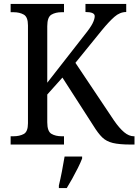

<svg xmlns="http://www.w3.org/2000/svg" viewBox="-20 -734 703 975"><path d="M34 0V-42H48Q79 -42 100.5 -53.5Q122 -65 122 -108V-605Q122 -648 100.5 -660Q79 -672 49 -672H34V-714H305V-672H293Q262 -672 241 -659.5Q220 -647 220 -601V-314L409 -556Q439 -593 450 -615Q461 -637 461 -652Q461 -673 414 -673V-714H621V-673Q589 -673 561 -648.5Q533 -624 497 -580L363 -415L559 -122Q586 -83 610.5 -62.5Q635 -42 660 -42H663V0H644Q586 0 553 -8Q520 -16 499 -36.5Q478 -57 454 -96L297 -340L220 -254V-113Q220 -67 241 -54.5Q262 -42 294 -42H305V0ZM279 208Q287 175 294.5 136Q302 97 308 61H397V71Q389 92 375.5 119Q362 146 347 173Q332 200 319 221H279Z"/></svg>

Font: Noto Serif Myanmar SemCond
Style: Regular
Weight: 400
Width: 4
Designer: Ben Mitchell and the Monotype Design Team
Foundry: Monotype Imaging Inc.
Version: Version 2.106; ttfautohint (v1.8.4.7-5d5b)